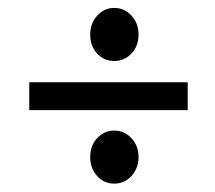

<svg xmlns="http://www.w3.org/2000/svg" viewBox="-20 -549 535 477"><path d="M263.7 -397.5Q238.3 -397.5 221.2 -416Q204.1 -434.6 204.1 -462.9Q204.1 -491.2 221.7 -510.3Q239.3 -529.3 263.7 -529.3Q289.1 -529.3 306.6 -510.3Q324.2 -491.2 324.2 -462.9Q324.2 -434.6 306.6 -416Q289.1 -397.5 263.7 -397.5ZM52.7 -275.4V-344.7H446.3V-275.4ZM263.7 -92.8Q238.3 -92.8 221.2 -111.8Q204.1 -130.9 204.1 -159.2Q204.1 -187.5 221.7 -206.1Q239.3 -224.6 263.7 -224.6Q289.1 -224.6 306.6 -205.6Q324.2 -186.5 324.2 -159.2Q324.2 -130.9 306.6 -111.8Q289.1 -92.8 263.7 -92.8Z"/></svg>

Font: Puritan
Style: Italic
Weight: 400
Version: 2.0a